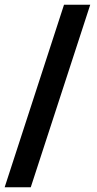

<svg xmlns="http://www.w3.org/2000/svg" viewBox="-30 -731 411 812"><path d="M351.6 -710.9H240.7L-10.3 61H100.1Z"/></svg>

Font: Vazirmatn ExtraBold
Style: Regular
Weight: 800
Designer: Saber Rastikerdar
Foundry: Saber Rastikerdar
Version: Version 33.003